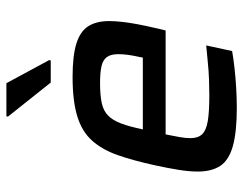

<svg xmlns="http://www.w3.org/2000/svg" viewBox="-102 -668 778 615"><g transform="rotate(-90 287.5 -361.0)"><path d="M249 8Q172 8 127 -4.5Q82 -17 63.5 -44.5Q45 -72 45 -117Q45 -144 50.5 -178.5Q56 -213 65 -254Q80 -323 97.5 -373Q115 -423 144 -455.5Q173 -488 222 -503Q271 -518 348 -518Q417 -518 456 -505.5Q495 -493 511 -467Q527 -441 527 -401Q527 -383 524.5 -360Q522 -337 517 -310.5Q512 -284 505 -254L497 -220H164Q159 -195 155.5 -175.5Q152 -156 152 -141Q152 -116 164.5 -103Q177 -90 206.5 -85Q236 -80 289 -80Q312 -80 340 -81Q368 -82 396.5 -85Q425 -88 449 -90L431 -7Q409 -3 378 0.5Q347 4 313.5 6Q280 8 249 8ZM180 -293H410L412 -304Q417 -326 419 -342Q421 -358 421 -371Q421 -396 411.5 -408.5Q402 -421 382 -425.5Q362 -430 329 -430Q289 -430 264 -424.5Q239 -419 224 -404Q209 -389 199 -362.5Q189 -336 180 -293ZM330 -588 221 -725 222 -730H328L402 -593L401 -588Z"/></g></svg>

Font: Saira Thin Medium
Style: Italic
Weight: 500
Italic angle: -12°
Version: Version 1.101